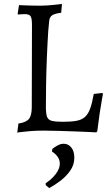

<svg xmlns="http://www.w3.org/2000/svg" viewBox="-20 -666 547 979"><path d="M68 10 74 -36Q113 -42 127.5 -59.5Q142 -77 142 -120L143 -540Q143 -572 136 -583Q129 -594 106 -594Q97 -594 84.5 -593Q72 -592 72 -592L70 -596L77 -640Q77 -640 97 -639Q117 -638 143.5 -637.5Q170 -637 189 -637Q205 -637 223.5 -638.5Q242 -640 258.5 -641.5Q275 -643 285.5 -644.5Q296 -646 296 -646L292 -601Q259 -597 246 -588Q233 -579 231 -560.5Q229 -542 226 -508Q222 -446 219 -373.5Q216 -301 215 -234.5Q214 -168 214 -122Q214 -88 219.5 -71.5Q225 -55 243.5 -50Q262 -45 299 -45Q343 -45 370 -50Q397 -55 413.5 -70Q430 -85 440 -113Q450 -141 458 -187L502 -192L505 -187Q505 -187 500 -160Q495 -133 488.5 -90Q482 -47 476 3L471 9Q471 9 443 7.5Q415 6 372 4.5Q329 3 283.5 1.5Q238 0 202 0Q165 0 134.5 2.5Q104 5 86 7.5Q68 10 68 10ZM231 293 213 278V268Q243 249 264 221.5Q285 194 285 169Q285 149 273.5 133Q262 117 245 107L247 93Q257 85 273 76Q289 67 305 67Q328 67 343.5 86Q359 105 359 138Q359 174 338.5 203.5Q318 233 288.5 255.5Q259 278 231 293Z"/></svg>

Font: Alegreya
Style: Regular
Weight: 400
Designer: Juan Pablo del Peral
Foundry: Huerta Tipografica
Version: Version 2.009